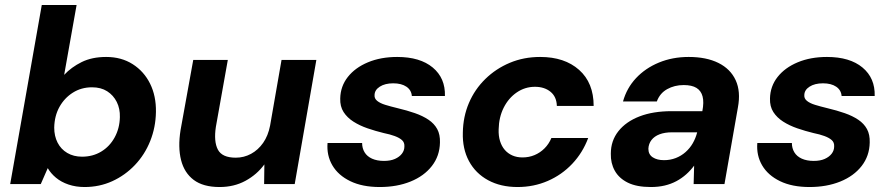

<svg xmlns="http://www.w3.org/2000/svg" viewBox="-20 -740 3581 772"><path d="M320 12Q285 12 255.5 2Q226 -8 205 -25.5Q184 -43 172 -64L144 0H21L148 -720H288L238 -439Q267 -470 308.5 -490.5Q350 -511 407 -511Q468 -511 513.5 -482Q559 -453 583.5 -403.5Q608 -354 607 -290Q606 -228 584 -173Q562 -118 522.5 -76.5Q483 -35 431.5 -11.5Q380 12 320 12ZM310 -110Q353 -110 387 -130.5Q421 -151 441 -187.5Q461 -224 462 -269Q463 -303 449.5 -330Q436 -357 411 -373Q386 -389 350 -389Q307 -389 273 -367.5Q239 -346 219 -310Q199 -274 198 -227Q198 -193 211.5 -166.5Q225 -140 250.5 -125Q276 -110 310 -110Z M863 12Q797 12 759 -16.5Q721 -45 708 -96.5Q695 -148 706 -217L757 -499H896L848 -230Q839 -171 856 -138.5Q873 -106 928 -106Q961 -106 989.5 -121.5Q1018 -137 1038 -165.5Q1058 -194 1066 -235L1112 -499H1252L1165 0H1042L1043 -79Q1013 -38 967 -13Q921 12 863 12Z M1507 12Q1437 12 1388.5 -11.5Q1340 -35 1316.5 -75Q1293 -115 1297 -165H1436Q1436 -144 1446 -127.5Q1456 -111 1476 -102Q1496 -93 1524 -93Q1550 -93 1568 -101Q1586 -109 1596 -122Q1606 -135 1606 -151Q1607 -167 1596.5 -176.5Q1586 -186 1567 -193Q1548 -200 1523 -205Q1490 -213 1458 -224Q1426 -235 1401 -251Q1376 -267 1361.5 -289.5Q1347 -312 1348 -344Q1349 -393 1378.5 -430.5Q1408 -468 1459.5 -489.5Q1511 -511 1577 -511Q1669 -511 1720 -468.5Q1771 -426 1769 -354H1636Q1634 -378 1614 -391.5Q1594 -405 1561 -405Q1528 -405 1507 -391.5Q1486 -378 1486 -357Q1485 -344 1496.5 -334.5Q1508 -325 1529 -318.5Q1550 -312 1579 -305Q1617 -296 1648.5 -285Q1680 -274 1703 -258.5Q1726 -243 1738 -221Q1750 -199 1749 -167Q1748 -113 1716.5 -72.5Q1685 -32 1630.5 -10Q1576 12 1507 12Z M2061 12Q1993 12 1942.5 -15.5Q1892 -43 1865.5 -92.5Q1839 -142 1841 -207Q1842 -271 1865.5 -326Q1889 -381 1931.5 -422.5Q1974 -464 2030 -487.5Q2086 -511 2152 -511Q2250 -511 2308.5 -459Q2367 -407 2367 -314H2219Q2218 -351 2193.5 -371Q2169 -391 2131 -391Q2091 -391 2058 -368.5Q2025 -346 2005.5 -307.5Q1986 -269 1985 -220Q1984 -194 1990.5 -173Q1997 -152 2009.5 -137.5Q2022 -123 2040 -115Q2058 -107 2081 -107Q2107 -107 2129.5 -116.5Q2152 -126 2169.5 -143.5Q2187 -161 2197 -185H2345Q2323 -126 2281 -81.5Q2239 -37 2182.5 -12.5Q2126 12 2061 12Z M2597 12Q2540 12 2504.5 -5.5Q2469 -23 2452 -53.5Q2435 -84 2436 -122Q2436 -174 2466.5 -212.5Q2497 -251 2551.5 -272Q2606 -293 2681 -293H2804Q2811 -329 2805 -352Q2799 -375 2780.5 -386.5Q2762 -398 2729 -398Q2692 -398 2662.5 -381.5Q2633 -365 2621 -332H2485Q2500 -386 2537.5 -426Q2575 -466 2629.5 -488.5Q2684 -511 2749 -511Q2820 -511 2868.5 -487Q2917 -463 2938 -417.5Q2959 -372 2947 -308L2893 0H2769L2771 -74Q2757 -55 2739 -39Q2721 -23 2699.5 -11.5Q2678 0 2652.5 6Q2627 12 2597 12ZM2650 -96Q2675 -96 2697 -104.5Q2719 -113 2736.5 -128.5Q2754 -144 2765.5 -164Q2777 -184 2783 -207V-208H2682Q2653 -208 2632 -200Q2611 -192 2599.5 -177Q2588 -162 2587 -142Q2587 -119 2604.5 -107.5Q2622 -96 2650 -96Z M3235 12Q3165 12 3116.5 -11.5Q3068 -35 3044.5 -75Q3021 -115 3025 -165H3164Q3164 -144 3174 -127.5Q3184 -111 3204 -102Q3224 -93 3252 -93Q3278 -93 3296 -101Q3314 -109 3324 -122Q3334 -135 3334 -151Q3335 -167 3324.5 -176.5Q3314 -186 3295 -193Q3276 -200 3251 -205Q3218 -213 3186 -224Q3154 -235 3129 -251Q3104 -267 3089.5 -289.5Q3075 -312 3076 -344Q3077 -393 3106.5 -430.5Q3136 -468 3187.5 -489.5Q3239 -511 3305 -511Q3397 -511 3448 -468.5Q3499 -426 3497 -354H3364Q3362 -378 3342 -391.5Q3322 -405 3289 -405Q3256 -405 3235 -391.5Q3214 -378 3214 -357Q3213 -344 3224.5 -334.5Q3236 -325 3257 -318.5Q3278 -312 3307 -305Q3345 -296 3376.5 -285Q3408 -274 3431 -258.5Q3454 -243 3466 -221Q3478 -199 3477 -167Q3476 -113 3444.5 -72.5Q3413 -32 3358.5 -10Q3304 12 3235 12Z"/></svg>

Font: DM Sans 20pt ExtraBold
Style: Italic
Weight: 800
Italic angle: -10°
Version: Version 4.004;gftools[0.9.30]